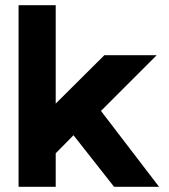

<svg xmlns="http://www.w3.org/2000/svg" viewBox="-20 -714 645 734"><path d="M261 -197 193 -128V0H51V-694H193V-318L379 -503H579L366 -290L588 0H416Z"/></svg>

Font: Montserrat GRBold
Style: Regular
Weight: 700
Designer: Julieta Ulanovsky
Foundry: Julieta Ulanovsky
Version: Version 1.00 May 29, 2023, initial release